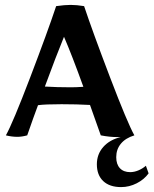

<svg xmlns="http://www.w3.org/2000/svg" viewBox="-20 -554 626 783"><path d="M586 153Q568 178 537.5 193.5Q507 209 474 209Q427 209 401 184.5Q375 160 375 116Q375 75 401 45.5Q427 16 472 5H458Q427 5 391 -2Q360 -91 347 -126Q294 -129 231 -129Q163 -129 135 -125Q118 -80 91 -2Q69 4 51 4Q28 4 4 -2Q32 -52 103 -238Q174 -424 209 -529Q244 -534 268 -534Q293 -534 323 -529Q358 -424 429 -238Q500 -52 528 -2Q492 9 473 32Q454 55 454 87Q454 116 469 132Q484 148 511 148Q527 148 544 141Q561 134 575 122ZM320 -200Q273 -330 241 -404Q209 -326 163 -201Q212 -198 269 -198Q290 -198 320 -200Z"/></svg>

Font: Mirza SemiBold
Style: Regular
Weight: 600
Designer: Arabic design by Kourosh Beigpour, Latin design by Eduardo Tunni, engineering by Lasse Fister
Version: Version 1.0010g